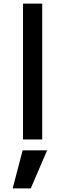

<svg xmlns="http://www.w3.org/2000/svg" viewBox="-20 -770 360 1060"><path d="M107 0V-750H213V0ZM50 270 105 60H240L150 270Z"/></svg>

Font: M PLUS 1p Medium
Style: Regular
Weight: 500
Version: Version 1.062